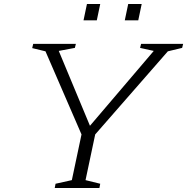

<svg xmlns="http://www.w3.org/2000/svg" viewBox="-20 -934 930 954"><path d="M405 -39 478 -21 474 0H252L256 -21L337 -39L385 -266L206 -679L140 -695L145 -716H357L352 -696L272 -681L427 -309L744 -681L676 -696L681 -716H890L885 -696L814 -679L453 -266ZM617 -914H684L667 -833H600ZM412 -914H478L461 -833H395ZM617 -914H684L667 -833H600ZM412 -914H478L461 -833H395Z"/></svg>

Font: Afta serif
Style: Italic
Weight: 400
Italic angle: -12°
Designer: parq.ink
Foundry: Oriol Esparraguera Font
Version: Version 1.000